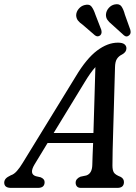

<svg xmlns="http://www.w3.org/2000/svg" viewBox="-56 -914 661 934"><path d="M112 -114Q84.5 -68 118 -57L142 -51.5Q161.5 -43 161 -28Q161 0 128.5 0H-2.5Q-35.5 0 -35.5 -26Q-35 -37 -28 -45Q-21 -53 -3 -61.5Q12 -66 26.5 -82.5Q41 -99 55 -122.5L313 -543Q364.5 -629 416 -667.8Q467.5 -706.5 517.5 -706.5Q539.5 -706.5 549.2 -698.8Q559 -691 559 -679Q559 -660.5 538 -649Q522 -641.5 513 -627.8Q504 -614 503.5 -587Q502.5 -549.5 501 -499.2Q499.5 -449 498 -393.5Q496.5 -338 494.8 -283.8Q493 -229.5 492 -184Q491 -138.5 491 -108.5Q491 -86 498 -74.8Q505 -63.5 531 -53.5Q547 -45 547 -28Q546.5 0 515 0H337.5Q324.5 0 318.2 -7.2Q312 -14.5 312 -25Q312 -44.5 335.5 -54.5L364 -60.5Q392 -70 393 -111.5Q393.5 -132 394.5 -159.2Q395.5 -186.5 397 -218.5H175.5ZM354.5 -512 205 -267H398.5Q401 -346 403.5 -432.5Q406 -519 408 -587.5Q396 -574.5 382.8 -555.8Q369.5 -537 354.5 -512ZM551.5 -843 578 -769Q580 -761 579.2 -754.2Q578.5 -747.5 572 -742Q559.5 -731 546.5 -742.5L488.5 -795Q474 -806.5 466.2 -818Q458.5 -829.5 459.5 -844.5Q461 -861.5 473 -875.2Q485 -889 502.5 -892.5Q525 -897 535 -882.5Q545 -868 551.5 -843ZM408 -843 436.5 -769.5Q438.5 -762 438 -755Q437.5 -748 432 -742.5Q419.5 -732 406 -742L347 -793Q331.5 -803.5 323.2 -814.2Q315 -825 314.5 -840Q315 -857 327 -871.2Q339 -885.5 356 -889.5Q379 -895.5 389.5 -881.5Q400 -867.5 408 -843Z"/></svg>

Font: Fraunces 144pt S100
Style: Italic
Weight: 400
Italic angle: -16°
Version: Version 1.000; ttfautohint (v1.8.3)